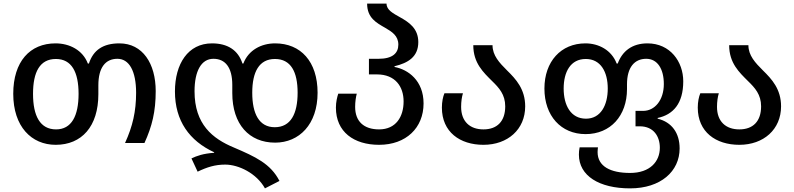

<svg xmlns="http://www.w3.org/2000/svg" viewBox="-20 -788 4377 1058"><path d="M287 10C430 10 522 -91 522 -269V-318C522 -417 562 -464 627 -464C692 -464 730 -396 730 -277C730 -174 711 -92 669 0H776C818 -92 838 -173 838 -286C838 -438 766 -549 638 -549C548 -549 494 -512 470 -438H464C436 -512 363 -549 286 -549C145 -549 53 -449 53 -271C53 -91 153 10 287 10ZM289 -75C201 -75 162 -149 162 -271C162 -392 200 -463 288 -463C374 -463 413 -392 413 -271C413 -149 374 -75 289 -75Z M1440 250 1520 209C1471 114 1388 76 1269 25C1151 -24 1052 -103 1052 -285C1052 -396 1089 -464 1156 -464C1221 -464 1260 -417 1260 -320V-275C1260 -103 1353 -2 1496 -2C1629 -2 1730 -103 1730 -277C1730 -449 1637 -549 1496 -549C1420 -549 1349 -512 1321 -438H1316C1292 -512 1234 -549 1148 -549C1016 -549 944 -436 944 -284C944 -122 1024 -12 1160 51V54C1100 58 1064 71 1035 85L1069 158C1121 133 1165 119 1221 119C1295 119 1394 167 1440 250ZM1494 -87C1408 -87 1370 -161 1370 -277C1370 -392 1408 -463 1495 -463C1583 -463 1620 -392 1620 -277C1620 -161 1582 -87 1494 -87Z M2069 10C2218 10 2314 -84 2314 -218C2314 -344 2229 -405 2154 -419V-423C2229 -441 2285 -475 2285 -556C2285 -631 2234 -665 2186 -692C2145 -715 2110 -733 2110 -768H2003C2003 -689 2055 -662 2102 -635C2140 -613 2175 -591 2175 -542C2175 -495 2143 -464 2066 -464H2013V-378H2057C2158 -378 2204 -311 2204 -229C2204 -145 2162 -75 2069 -75C1985 -75 1937 -119 1937 -199C1937 -227 1941 -253 1946 -272H1844C1838 -254 1831 -226 1831 -195C1831 -61 1930 10 2069 10Z M2644 10C2778 10 2874 -75 2874 -202C2874 -297 2823 -352 2774 -400C2732 -442 2694 -482 2694 -539H2588C2588 -440 2644 -389 2692 -341C2730 -304 2764 -267 2764 -202C2764 -119 2719 -75 2644 -75C2569 -75 2521 -119 2521 -199C2521 -228 2525 -255 2531 -274H2429C2421 -255 2415 -227 2415 -195C2415 -61 2514 10 2644 10Z M3452 250C3621 250 3725 156 3725 30C3725 -55 3682 -115 3604 -134V-138C3689 -156 3745 -217 3745 -340C3745 -448 3673 -549 3548 -549C3463 -549 3409 -506 3384 -438H3378C3350 -512 3279 -549 3206 -549C3071 -549 2980 -449 2980 -300C2980 -150 3071 -49 3207 -49C3344 -49 3435 -150 3435 -297V-323C3435 -418 3477 -464 3541 -464C3603 -464 3638 -408 3638 -325C3638 -236 3588 -177 3524 -177H3482V-92H3505C3583 -92 3616 -35 3616 26C3616 102 3562 165 3452 165C3344 165 3273 129 3273 50C3273 42 3274 33 3275 24H3174C3171 38 3170 51 3170 64C3170 181 3282 250 3452 250ZM3209 -134C3125 -134 3086 -208 3086 -300C3086 -392 3124 -463 3208 -463C3290 -463 3329 -392 3329 -300C3329 -208 3290 -134 3209 -134Z M4054 10C4188 10 4284 -75 4284 -202C4284 -297 4233 -352 4184 -400C4142 -442 4104 -482 4104 -539H3998C3998 -440 4054 -389 4102 -341C4140 -304 4174 -267 4174 -202C4174 -119 4129 -75 4054 -75C3979 -75 3931 -119 3931 -199C3931 -228 3935 -255 3941 -274H3839C3831 -255 3825 -227 3825 -195C3825 -61 3924 10 4054 10Z"/></svg>

Font: Noto Sans Georgian Medium
Style: Regular
Weight: 500
Designer: Monotype Design Team, Akaki Razmadze
Foundry: Google LLC
Version: Version 2.005